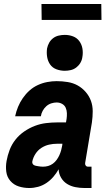

<svg xmlns="http://www.w3.org/2000/svg" viewBox="-20 -935 540 963"><path d="M127 8Q99 8 74 0Q49 -8 32 -27.5Q15 -47 11.5 -73.5Q8 -100 13 -128Q18 -156 28.5 -183.5Q39 -211 57.5 -234.5Q76 -258 101.5 -275.5Q127 -293 154.5 -303.5Q182 -314 210.5 -317.5Q239 -321 266 -321H311L314 -339Q316 -353 315.5 -367.5Q315 -382 309.5 -394.5Q304 -407 291.5 -414Q279 -421 264 -421Q251 -421 237 -416.5Q223 -412 212 -402Q201 -392 194 -379Q187 -366 185 -352H56Q61 -376 70.5 -399Q80 -422 94.5 -443Q109 -464 128 -481Q147 -498 170 -508.5Q193 -519 217 -523.5Q241 -528 264 -528Q292 -528 319.5 -523.5Q347 -519 369.5 -506.5Q392 -494 409.5 -474Q427 -454 436 -429.5Q445 -405 445 -377Q445 -349 441 -321L407 -117Q406 -110 410 -104.5Q414 -99 422 -99H439V8H404Q380 8 357.5 3.5Q335 -1 316.5 -12.5Q298 -24 286.5 -43.5Q275 -63 274 -86Q263 -66 247.5 -48Q232 -30 212.5 -17Q193 -4 171 2Q149 8 127 8ZM196 -99Q209 -99 221.5 -102.5Q234 -106 245 -114Q256 -122 264 -133Q272 -144 277.5 -156Q283 -168 286.5 -180.5Q290 -193 292 -205L293 -214H266Q246 -214 226 -209.5Q206 -205 188 -193.5Q170 -182 158 -163.5Q146 -145 142 -125Q141 -119 143.5 -114Q146 -109 151 -106.5Q156 -104 162 -103Q168 -102 173.5 -101Q179 -100 184.5 -99.5Q190 -99 196 -99ZM305 -580Q283 -580 263 -587.5Q243 -595 231.5 -611.5Q220 -628 216.5 -649Q213 -670 216 -692Q219 -707 226.5 -720.5Q234 -734 246.5 -743.5Q259 -753 274.5 -756.5Q290 -760 305 -760Q327 -760 346.5 -752.5Q366 -745 378 -728.5Q390 -712 393.5 -691Q397 -670 393 -648Q391 -633 383 -619.5Q375 -606 362.5 -596.5Q350 -587 335 -583.5Q320 -580 305 -580ZM189 -835 188 -915H488L489 -835Z"/></svg>

Font: Iosevka SS18 Heavy
Style: Italic
Weight: 900
Italic angle: -9°
Monospace: yes
Designer: Belleve Invis
Foundry: Belleve Invis
Version: Version 25.1.1; ttfautohint (v1.8.4)